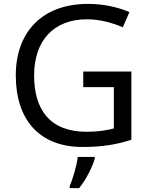

<svg xmlns="http://www.w3.org/2000/svg" viewBox="-20 -744 768 985"><path d="M407 -377V-297H564V-85C528 -76 487 -68 424 -68C232 -68 155 -186 155 -357C155 -535 255 -645 426 -645C494 -645 559 -626 610 -604L644 -682C583 -708 511 -724 431 -724C197 -724 61 -580 61 -357C61 -131 181 10 403 10C503 10 577 -2 654 -27V-377ZM466 70V61H379C374 104 353 176 338 209V221H386C422 178 457 106 466 70Z"/></svg>

Font: Noto Sans Elbasan
Style: Regular
Weight: 400
Designer: Monotype Design Team
Foundry: Monotype Imaging Inc.
Version: Version 2.004